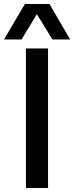

<svg xmlns="http://www.w3.org/2000/svg" viewBox="-64 -943 372 963"><path d="M66 0V-700H177V0ZM-44 -745 61 -923H184L288 -745H199L121 -872L44 -745Z"/></svg>

Font: Georama Medium
Style: Regular
Weight: 500
Designer: Jean-Baptiste Levee
Foundry: Production Type
Version: Version 1.000